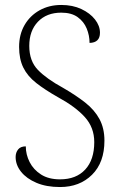

<svg xmlns="http://www.w3.org/2000/svg" viewBox="-20 -744 485 774"><path d="M222 10Q167 10 127 -7Q87 -24 65 -51.5Q43 -79 43 -111Q43 -129 53 -141.5Q63 -154 84 -154Q84 -121 99.5 -90.5Q115 -60 145.5 -40.5Q176 -21 222 -21Q287 -21 323.5 -60.5Q360 -100 360 -171Q360 -230 322 -272Q284 -314 214 -352Q161 -382 126 -409.5Q91 -437 74 -471.5Q57 -506 57 -555Q57 -605 79 -643Q101 -681 139.5 -702.5Q178 -724 227 -724Q273 -724 308 -707.5Q343 -691 363 -665.5Q383 -640 383 -612Q383 -572 341 -571Q341 -601 329.5 -629Q318 -657 293 -675Q268 -693 227 -693Q168 -693 133 -656.5Q98 -620 98 -559Q98 -498 133 -462Q168 -426 234 -390Q286 -360 323.5 -330.5Q361 -301 381 -264Q401 -227 401 -177Q401 -89 351 -39.5Q301 10 222 10Z"/></svg>

Font: Noto Serif Condensed ExtraLight
Style: Regular
Weight: 200
Width: 3
Designer: Monotype Design Team
Foundry: Monotype Imaging Inc.
Version: Version 2.013; ttfautohint (v1.8.4.7-5d5b)